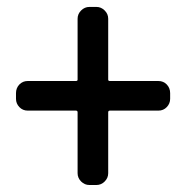

<svg xmlns="http://www.w3.org/2000/svg" viewBox="-20 -650 540 557"><path d="M239.3 -113.3Q225.6 -113.3 215.3 -123.5Q205.1 -133.8 205.1 -147.5V-324.2Q205.1 -329.1 200.2 -329.1H60.5Q45.9 -329.1 36.1 -339.4Q26.4 -349.6 26.4 -363.3V-379.9Q26.4 -394.5 36.1 -404.8Q45.9 -415 60.5 -415H200.2Q205.1 -415 205.1 -418.9V-595.7Q205.1 -609.4 215.3 -619.6Q225.6 -629.9 239.3 -629.9H259.8Q273.4 -629.9 283.7 -619.6Q293.9 -609.4 293.9 -595.7V-418.9Q293.9 -415 298.8 -415H439.5Q454.1 -415 463.9 -404.8Q473.6 -394.5 473.6 -379.9V-363.3Q473.6 -349.6 463.9 -339.4Q454.1 -329.1 439.5 -329.1H298.8Q293.9 -329.1 293.9 -324.2V-147.5Q293.9 -133.8 283.7 -123.5Q273.4 -113.3 259.8 -113.3Z"/></svg>

Font: Gen Jyuu Gothic L Monospace Medium
Style: Regular
Weight: 500
Designer: [Source Han Sans]
Ryoko NISHIZUKA  (kana & ideographs); Paul D. Hunt (Latin, Greek & Cyrillic); Wenlong ZHANG  (bopomofo
Version: Version 1.002.20150607